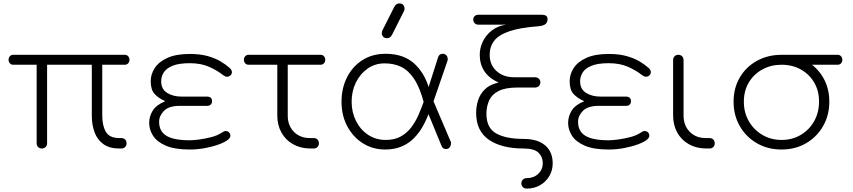

<svg xmlns="http://www.w3.org/2000/svg" viewBox="-20 -867 4983 1121"><path d="M224 0Q211 0 202.5 -8.5Q194 -17 194 -30V-489H57Q45 -489 37.5 -497.5Q30 -506 30 -518Q30 -530 37.5 -538.5Q45 -547 57 -547H709Q721 -547 728.5 -538.5Q736 -530 736 -518Q736 -506 728.5 -497.5Q721 -489 709 -489H577V-192Q577 -134 598 -97.5Q619 -61 676 -61H688Q702 -61 710.5 -52.5Q719 -44 719 -30Q719 -17 710.5 -8.5Q702 0 688 0H675Q620 0 584.5 -25Q549 -50 532.5 -93.5Q516 -137 516 -192V-489H255V-30Q255 -17 246 -8.5Q237 0 224 0Z M1088 6Q999 6 947 -17Q895 -40 873 -75.5Q851 -111 851 -149Q851 -188 872 -221.5Q893 -255 945 -276Q905 -294 882.5 -318.5Q860 -343 860 -393Q860 -434 884 -470.5Q908 -507 958.5 -529.5Q1009 -552 1088 -552Q1149 -552 1193 -539.5Q1237 -527 1268 -508.5Q1299 -490 1320 -471Q1326 -466 1330 -459.5Q1334 -453 1334 -446Q1334 -434 1325 -426.5Q1316 -419 1306 -419Q1299 -419 1293 -422Q1287 -425 1279 -431Q1248 -456 1200.5 -477Q1153 -498 1088 -498Q1024 -498 987.5 -483Q951 -468 936 -444Q921 -420 921 -393Q921 -346 956 -324.5Q991 -303 1040 -303H1189Q1202 -303 1210 -296.5Q1218 -290 1218 -276Q1218 -264 1210.5 -256.5Q1203 -249 1190 -249H1030Q966 -249 937.5 -220Q909 -191 909 -156Q909 -100 952 -74Q995 -48 1088 -48Q1109 -48 1143 -52.5Q1177 -57 1212 -66Q1247 -75 1269 -89Q1279 -95 1285 -98.5Q1291 -102 1298 -102Q1309 -102 1317 -94.5Q1325 -87 1325 -74Q1325 -67 1321.5 -62.5Q1318 -58 1313 -53Q1296 -38 1259.5 -24.5Q1223 -11 1178 -2.5Q1133 6 1088 6Z M1788 0Q1733 -1 1690 -25.5Q1647 -50 1623 -93.5Q1599 -137 1599 -192V-489H1431Q1419 -489 1411.5 -497.5Q1404 -506 1404 -518Q1404 -530 1411.5 -538.5Q1419 -547 1431 -547H1852Q1864 -547 1871.5 -538.5Q1879 -530 1879 -518Q1879 -506 1871.5 -497.5Q1864 -489 1852 -489H1660V-192Q1660 -134 1696 -97.5Q1732 -61 1789 -61H1811Q1825 -61 1833.5 -52.5Q1842 -44 1842 -30Q1842 -17 1833.5 -8.5Q1825 0 1811 0Z M2229 6Q2157 6 2099.5 -30Q2042 -66 2008 -129Q1974 -192 1974 -273Q1974 -352 2006 -415.5Q2038 -479 2096 -516Q2154 -553 2232 -553Q2342 -553 2406.5 -488.5Q2471 -424 2493 -319L2456 -263Q2432 -355 2398 -406Q2364 -457 2321.5 -477Q2279 -497 2226 -497Q2169 -497 2125.5 -466Q2082 -435 2057.5 -384.5Q2033 -334 2033 -273Q2033 -212 2058.5 -161Q2084 -110 2129 -80Q2174 -50 2232 -50Q2284 -50 2320.5 -70.5Q2357 -91 2382 -124.5Q2407 -158 2424 -197.5Q2441 -237 2455 -276L2497 -246Q2480 -189 2456 -143Q2432 -97 2400 -63.5Q2368 -30 2325.5 -12Q2283 6 2229 6ZM2587 3Q2566 5 2558 -15L2454 -268L2501 -299L2612 -39Q2614 -36 2613.5 -34Q2613 -32 2613 -30Q2613 -17 2606 -7.5Q2599 2 2587 3ZM2501 -246 2455 -273 2538 -533Q2541 -543 2548 -548Q2555 -553 2565 -553Q2577 -553 2585.5 -544.5Q2594 -536 2594 -522Q2594 -521 2594 -518.5Q2594 -516 2593 -513ZM2240 -644Q2224 -644 2216.5 -653.5Q2209 -663 2209 -671Q2209 -676 2210 -680Q2211 -684 2212 -688L2281 -825Q2287 -837 2294.5 -842Q2302 -847 2311 -847Q2328 -847 2335 -837.5Q2342 -828 2342 -820Q2342 -816 2341.5 -811.5Q2341 -807 2339 -803L2270 -666Q2264 -654 2256.5 -649Q2249 -644 2240 -644Z M3055 234Q3042 234 3033 225.5Q3024 217 3024 204Q3024 190 3033 181.5Q3042 173 3055 173Q3096 173 3122.5 148Q3149 123 3149 86Q3149 49 3124 24.5Q3099 0 3036 0Q2909 0 2834.5 -51Q2760 -102 2760 -208Q2760 -246 2771.5 -282Q2783 -318 2811.5 -346Q2840 -374 2891 -385Q2834 -411 2807.5 -452Q2781 -493 2781 -547Q2781 -587 2799 -624.5Q2817 -662 2851.5 -689Q2886 -716 2935 -723H2773Q2760 -723 2751.5 -731.5Q2743 -740 2743 -753Q2743 -765 2751.5 -773Q2760 -781 2773 -781H3142Q3159 -781 3168 -775Q3177 -769 3177 -755Q3177 -744 3172.5 -735.5Q3168 -727 3157 -721.5Q3146 -716 3126 -714Q3017 -706 2954 -684.5Q2891 -663 2865 -628.5Q2839 -594 2839 -547Q2839 -489 2878.5 -452.5Q2918 -416 2982 -416H3104Q3117 -416 3126 -407.5Q3135 -399 3135 -386Q3135 -373 3126 -364.5Q3117 -356 3104 -356H3003Q2931 -356 2891.5 -336Q2852 -316 2836.5 -282Q2821 -248 2820 -206Q2819 -121 2876 -88.5Q2933 -56 3036 -56Q3094 -56 3132 -38Q3170 -20 3188.5 12Q3207 44 3207 86Q3207 128 3187 161.5Q3167 195 3133 214.5Q3099 234 3055 234Z M3534 6Q3445 6 3393 -17Q3341 -40 3319 -75.5Q3297 -111 3297 -149Q3297 -188 3318 -221.5Q3339 -255 3391 -276Q3351 -294 3328.5 -318.5Q3306 -343 3306 -393Q3306 -434 3330 -470.5Q3354 -507 3404.5 -529.5Q3455 -552 3534 -552Q3595 -552 3639 -539.5Q3683 -527 3714 -508.5Q3745 -490 3766 -471Q3772 -466 3776 -459.5Q3780 -453 3780 -446Q3780 -434 3771 -426.5Q3762 -419 3752 -419Q3745 -419 3739 -422Q3733 -425 3725 -431Q3694 -456 3646.5 -477Q3599 -498 3534 -498Q3470 -498 3433.5 -483Q3397 -468 3382 -444Q3367 -420 3367 -393Q3367 -346 3402 -324.5Q3437 -303 3486 -303H3635Q3648 -303 3656 -296.5Q3664 -290 3664 -276Q3664 -264 3656.5 -256.5Q3649 -249 3636 -249H3476Q3412 -249 3383.5 -220Q3355 -191 3355 -156Q3355 -100 3398 -74Q3441 -48 3534 -48Q3555 -48 3589 -52.5Q3623 -57 3658 -66Q3693 -75 3715 -89Q3725 -95 3731 -98.5Q3737 -102 3744 -102Q3755 -102 3763 -94.5Q3771 -87 3771 -74Q3771 -67 3767.5 -62.5Q3764 -58 3759 -53Q3742 -38 3705.5 -24.5Q3669 -11 3624 -2.5Q3579 6 3534 6Z M4099 0Q4044 -1 4001 -25.5Q3958 -50 3934 -93.5Q3910 -137 3910 -192V-516Q3910 -530 3918.5 -538.5Q3927 -547 3940 -547Q3954 -547 3962.5 -538.5Q3971 -530 3971 -516V-192Q3971 -134 4007 -97.5Q4043 -61 4100 -61H4122Q4136 -61 4144.5 -52.5Q4153 -44 4153 -30Q4153 -17 4144.5 -8.5Q4136 0 4122 0Z M4543 6Q4463 6 4399.5 -30.5Q4336 -67 4299.5 -130.5Q4263 -194 4263 -273Q4263 -353 4299.5 -415Q4336 -477 4399.5 -512Q4463 -547 4543 -547Q4623 -547 4686 -512Q4749 -477 4785.5 -415Q4822 -353 4822 -273Q4822 -194 4785.5 -130.5Q4749 -67 4686 -30.5Q4623 6 4543 6ZM4543 -50Q4606 -50 4655.5 -79.5Q4705 -109 4733.5 -159.5Q4762 -210 4762 -274Q4762 -337 4733.5 -385.5Q4705 -434 4655.5 -461.5Q4606 -489 4543 -489Q4481 -489 4431 -461.5Q4381 -434 4352 -385.5Q4323 -337 4323 -273Q4323 -210 4352 -159.5Q4381 -109 4431 -79.5Q4481 -50 4543 -50ZM4540 -489Q4528 -489 4520.5 -497.5Q4513 -506 4513 -518Q4513 -530 4520.5 -538.5Q4528 -547 4540 -547H4871Q4883 -547 4890.5 -538.5Q4898 -530 4898 -518Q4898 -506 4890.5 -497.5Q4883 -489 4871 -489Z"/></svg>

Font: ComfortaaLight
Style: Regular
Weight: 300
Designer: Johan Aakerlund
Foundry: Johan Aakerlund
Version: Version 3.104; ttfautohint (v1.8.1.43-b0c9)